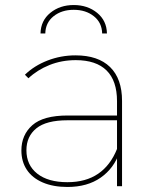

<svg xmlns="http://www.w3.org/2000/svg" viewBox="-20 -740 614 763"><path d="M445 -123V-140V-338Q445 -419 403.5 -460Q362 -501 281 -501Q225 -501 176.5 -481.5Q128 -462 93 -429L79 -443Q116 -479 169 -499.5Q222 -520 280 -520Q370 -520 417.5 -473.5Q465 -427 465 -339V0H445ZM65 -142Q65 -204 108.5 -242.5Q152 -281 249 -281H456V-262H248Q164 -262 124.5 -230Q85 -198 85 -143Q85 -84 128 -50Q171 -16 248 -16Q321 -16 370 -49.5Q419 -83 445 -148L455 -135Q433 -71 380 -34Q327 3 248 3Q191 3 149.5 -15Q108 -33 86.5 -65.5Q65 -98 65 -142ZM273 -720Q328 -720 366 -689Q404 -658 405 -607H386Q385 -650 353 -675.5Q321 -701 273 -701Q225 -701 193 -675.5Q161 -650 160 -607H141Q142 -658 180 -689Q218 -720 273 -720Z"/></svg>

Font: iiserrat Thin
Style: Regular
Weight: 100
Designer: Akira Ohta
Foundry: Akira Ohta
Version: Version 1.200;Glyphs 3.3.1 (3343)